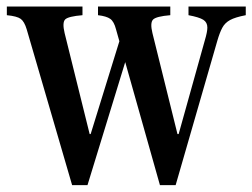

<svg xmlns="http://www.w3.org/2000/svg" viewBox="-28 -544 756 575"><path d="M188 10.5 52 -456Q45 -479.5 34 -487.5Q23 -495.5 -7.5 -498.5V-524.5H219V-498.5Q176.5 -495 167.2 -485.8Q158 -476.5 165.5 -445L240.5 -142.5H243.5L329.5 -420.5L319.5 -456Q313.5 -479.5 302.2 -487.5Q291 -495.5 265.5 -498.5V-524.5H482V-498.5Q440 -495 430.5 -485.5Q421 -476 428.5 -445L503.5 -142.5H507L585.5 -423.5Q593 -448.5 593 -461.5Q593 -477 580.8 -484.8Q568.5 -492.5 536.5 -498.5V-524.5H708V-498.5Q676.5 -492.5 661 -484Q645.5 -475.5 637.8 -461Q630 -446.5 623 -422.5L498 10.5H451L347 -358L234 10.5Z"/></svg>

Font: Libre Caslon Condensed Medium
Style: Regular
Weight: 500
Designer: Pablo Impallari, Rodrigo Fuenzalida, Katja Schimmel, Ertekin Erdin
Foundry: Pablo Impallari, Rodrigo Fuenzalida
Version: Version 2.000; ttfautohint (v1.8.4.7-5d5b);gftools[0.9.33]